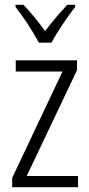

<svg xmlns="http://www.w3.org/2000/svg" viewBox="-20 -785 375 805"><path d="M143 -606H196C219 -651 263 -714 295 -756V-765H262C227 -727 200 -695 169 -655C141 -693 107 -736 78 -765H45V-756C76 -717 119 -652 143 -606ZM307 0V-47H92L303 -491V-532H46V-485H242L31 -39V0Z"/></svg>

Font: Noto Sans Arabic Cond Light
Style: Regular
Weight: 300
Width: 3
Designer: Monotype Design Team, Nadine Chahine, Nizar Qandah and Khaled Hosny
Foundry: Monotype Imaging Inc.
Version: Version 2.012